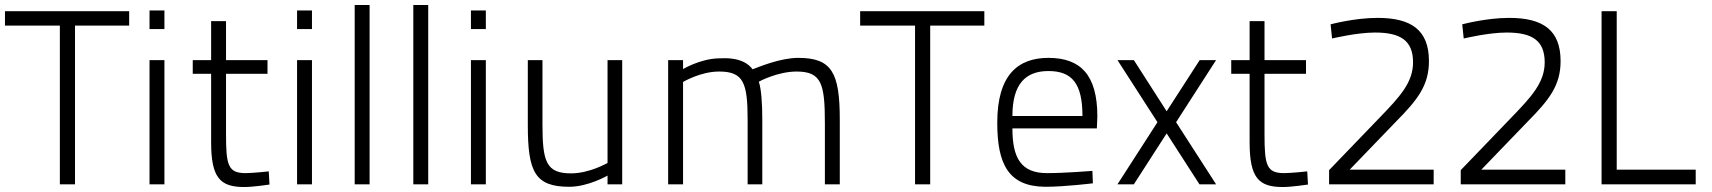

<svg xmlns="http://www.w3.org/2000/svg" viewBox="-23 -742 6892 773"><path d="M-3 -639H218V0H279V-639H497V-697H-3Z M579 0H639V-500H579ZM579 -625H639V-700H579Z M1054 -445V-500H887V-657H827V-500H753V-445H827V-170C827 -26 863 11 961 11C996 11 1062 1 1062 1L1059 -52C1059 -52 994 -45 966 -45C895 -45 887 -77 887 -202V-445Z M1173 0H1233V-500H1173ZM1173 -625H1233V-700H1173Z M1405 0H1465V-722H1405Z M1641 0H1701V-722H1641Z M1873 0H1933V-500H1873ZM1873 -625H1933V-700H1873Z M2423 -500V-86C2423 -86 2351 -44 2276 -44C2176 -44 2161 -91 2161 -241V-500H2102V-239C2102 -51 2130 10 2269 10C2345 10 2423 -35 2423 -35V0H2482V-500Z M2727 0V-412C2727 -412 2797 -454 2872 -454C2971 -454 2987 -408 2987 -258V0H3046V-260C3046 -326 3042 -384 3032 -413C3035 -415 3109 -454 3184 -454C3285 -454 3298 -404 3298 -245V0H3358V-260C3358 -448 3327 -509 3191 -509C3118 -509 3031 -472 3007 -463C2989 -487 2962 -501 2923 -506C2907 -508 2888 -508 2867 -507C2794 -504 2727 -464 2727 -464V-500H2667V0Z M3440 -639H3661V0H3722V-639H3940V-697H3440Z M4192 -45C4087 -45 4053 -107 4053 -225H4393L4395 -273C4395 -441 4327 -509 4198 -509C4076 -509 3992 -441 3992 -248C3992 -81 4037 9 4186 10C4264 10 4377 -4 4377 -4L4375 -54C4375 -54 4265 -45 4192 -45ZM4053 -275C4053 -405 4107 -456 4198 -456C4292 -456 4335 -407 4335 -275Z M4476 -500 4637 -250 4476 0H4542L4674 -205L4806 0H4873L4712 -250L4873 -500H4807L4674 -294L4542 -500Z M5235 -445V-500H5068V-657H5008V-500H4934V-445H5008V-170C5008 -26 5044 11 5142 11C5177 11 5243 1 5243 1L5240 -52C5240 -52 5175 -45 5147 -45C5076 -45 5068 -77 5068 -202V-445Z M5749 0V-59H5411L5597 -252C5684 -340 5730 -398 5730 -496C5730 -621 5659 -670 5523 -670C5430 -670 5334 -644 5334 -644L5340 -587C5340 -587 5439 -611 5513 -611C5614 -611 5666 -580 5666 -491C5666 -409 5611 -351 5533 -270L5328 -57V0Z M6279 0V-59H5941L6127 -252C6214 -340 6260 -398 6260 -496C6260 -621 6189 -670 6053 -670C5960 -670 5864 -644 5864 -644L5870 -587C5870 -587 5969 -611 6043 -611C6144 -611 6196 -580 6196 -491C6196 -409 6141 -351 6063 -270L5858 -57V0Z M6804 0V-59H6486V-697H6425V0Z"/></svg>

Font: TitilliumText22L
Style: 250 wt
Weight: 300
Designer: Campivisivi
Foundry: Campivisivi
Version: 1.000